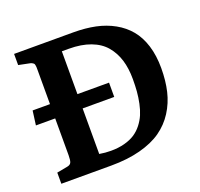

<svg xmlns="http://www.w3.org/2000/svg" viewBox="-122 -837 1016 973"><g transform="rotate(-20 386.0 -350.0)"><path d="M368.2 -700.2Q433.1 -700.2 486.8 -689Q540.5 -677.7 585.2 -652.8Q629.9 -627.9 660.6 -590.8Q691.4 -553.7 708.3 -499.8Q725.1 -445.8 725.1 -377.9Q725.1 -310.1 711.9 -253.9Q698.7 -197.8 668.2 -149.9Q637.7 -102.1 591.3 -69.3Q544.9 -36.6 475.6 -18.3Q406.2 0 317.9 0H48.8V-60.1L106 -70.8Q122.6 -73.7 127.7 -84.7Q132.8 -95.7 132.8 -123V-321.8H28.8L39.1 -398.9H132.8V-582Q132.8 -593.8 132.6 -598.6Q132.3 -603.5 131.1 -610.1Q129.9 -616.7 126.7 -619.4Q123.5 -622.1 118.2 -624.8Q112.8 -627.4 104 -628.9L48.8 -640.1V-700.2ZM342.8 -70.8Q383.3 -70.8 416.3 -79.6Q449.2 -88.4 472.4 -103.5Q495.6 -118.7 513.4 -141.4Q531.2 -164.1 542 -189.2Q552.7 -214.4 559.3 -246.1Q565.9 -277.8 568.4 -308.3Q570.8 -338.9 570.8 -375Q570.8 -432.6 556.9 -478Q543 -523.4 513.7 -558.1Q484.4 -592.8 434.8 -611.3Q385.3 -629.9 317.9 -629.9H280.8V-398.9H451.2V-321.8H280.8V-76.2Q311.5 -70.8 342.8 -70.8Z"/></g></svg>

Font: Literata Book
Style: Bold
Weight: 700
Designer: Latin by Veronika Burian and Jose Scaglione. Greek by Irene Vlachou. Cyrillic by Vera Evstafieva
Foundry: TypeTogether
Version: Version 2.003;PS 002.003;hotconv 1.0.88;makeotf.lib2.5.64775